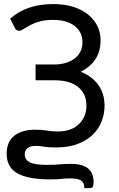

<svg xmlns="http://www.w3.org/2000/svg" viewBox="-20 -744 598 966"><path d="M429.5 202.5H404.5Q404.5 175 387.8 164.2Q371 153.5 333.5 153.5Q311.5 153.5 295.5 155.5Q277 158.5 230 158.5Q121.5 158.5 67.5 128Q13.5 97.5 13.5 30Q13.5 -31.5 52.5 -61.5Q91.5 -91.5 157 -91.5Q189.5 -91.5 216 -87Q242.5 -82.5 270 -82.5Q339 -82.5 377 -119.5Q415 -156.5 415 -212.5Q415 -254.5 395 -283Q375 -311.5 339.5 -325.8Q304 -340 257 -340H159V-419.5H252.5Q293 -419.5 325.2 -432.5Q357.5 -445.5 376.2 -470.5Q395 -495.5 395 -532.5Q395 -564 378.5 -589.2Q362 -614.5 329 -629.2Q296 -644 247 -644Q210 -644 183.2 -637Q156.5 -630 137.5 -620.2Q118.5 -610.5 105.5 -602Q96.5 -596.5 89.5 -592.8Q82.5 -589 77 -589Q61.5 -589 54.5 -604L31 -650Q114 -723.5 246.5 -723.5Q321 -723.5 374.5 -699.8Q428 -676 457 -634.8Q486 -593.5 486 -540.5Q486 -433.5 386 -383Q421.5 -369 448.5 -345.5Q475.5 -322 490.8 -288.8Q506 -255.5 506 -212Q506 -172 491.8 -134.5Q477.5 -97 447.5 -67.2Q417.5 -37.5 371 -19.8Q324.5 -2 260 -2Q221 -2 198 -6.5Q179.5 -10 161 -10Q105 -10 104.5 33Q104.5 58.5 128.5 72Q152.5 85.5 216.5 85.5Q255.5 85.5 286.5 82.5Q313 80.5 336 80.5Q379.5 80.5 404.8 92.2Q430 104 440.5 124.8Q451 145.5 451 173Q451 184.5 448 193.5Q444.5 202.5 429.5 202.5Z"/></svg>

Font: Verano Sans
Style: Regular
Weight: 400
Designer: Lukasz Dziedzic with Adam Twardoch and Botio Nikoltchev
Foundry: tyPoland Lukasz Dziedzic
Version: Version 3.001;December 28, 2019;FontCreator 12.0.0.2547 64-b